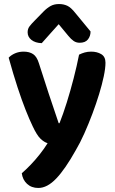

<svg xmlns="http://www.w3.org/2000/svg" viewBox="-20 -743 570 952"><path d="M142 -117Q126 -150 107 -198Q88 -246 67 -310Q46 -374 23 -457Q35 -470 54.5 -478.5Q74 -487 97 -487Q126 -487 144.5 -474.5Q163 -462 173 -429Q197 -354 221 -280.5Q245 -207 271 -132H275Q293 -177 311 -234.5Q329 -292 345 -354Q361 -416 372 -472Q386 -479 400.5 -483Q415 -487 432 -487Q461 -487 482 -474.5Q503 -462 503 -432Q503 -405 494.5 -364.5Q486 -324 471.5 -276.5Q457 -229 438 -178.5Q419 -128 398 -81Q377 -34 355 3Q303 96 258.5 142.5Q214 189 170 189Q136 189 114 168.5Q92 148 88 116Q109 98 132.5 73.5Q156 49 178 21Q200 -7 216 -33Q199 -38 181 -55Q163 -72 142 -117ZM319 -565 271 -623Q246 -595 227.5 -574.5Q209 -554 187 -529Q155 -530 136 -545Q117 -560 117 -583Q117 -600 126.5 -612.5Q136 -625 153 -642L197 -687Q214 -704 231.5 -713.5Q249 -723 273 -723Q295 -723 313.5 -714.5Q332 -706 354 -678L429 -587Q429 -564 416 -547.5Q403 -531 375 -531Q358 -531 345 -540Q332 -549 319 -565Z"/></svg>

Font: BalooTamma2Bold
Style: Bold
Weight: 700
Designer: Divya Kowshik, Shuchita Grover and Ek Type
Foundry: Ek Type
Version: Version 1.700